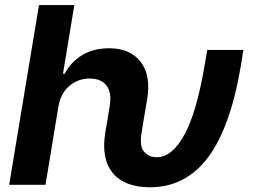

<svg xmlns="http://www.w3.org/2000/svg" viewBox="-20 -748 1022 777"><path d="M17.1 0 137.7 -727.5H280.8L234.9 -449.7H241.7Q267.6 -498 313.2 -525.4Q358.9 -552.7 421.4 -552.7Q506.3 -552.7 548.8 -498.3Q591.3 -443.8 575.7 -347.2L563 -272.5L553.2 -212.4Q543.5 -154.8 564 -133.1Q584.5 -111.3 613.8 -111.8Q676.3 -111.3 726.3 -202.9Q776.4 -294.4 808.1 -484.4L818.8 -545.9H964.8L955.1 -484.4Q913.1 -232.9 822.3 -111.6Q731.4 9.8 586.9 9.8Q483.4 9.8 436 -48.3Q388.7 -106.4 406.2 -212.4L416.5 -272.5L424.3 -321.8Q432.6 -373 411.1 -401.6Q389.6 -430.2 342.8 -430.2Q296.4 -430.2 261 -400.6Q225.6 -371.1 216.3 -315.9L164.1 0Z"/></svg>

Font: Inter
Style: Bold Italic
Weight: 700
Italic angle: -9.39999°
Designer: Rasmus Andersson
Foundry: rsms
Version: Version 4.001;git-9221beed3